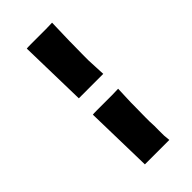

<svg xmlns="http://www.w3.org/2000/svg" viewBox="-225 -805 822 822"><g transform="rotate(-45 186.0 -394.0)"><path d="M275 -749 272 -639Q272 -639 272 -624.5Q272 -610 271.5 -589.5Q271 -569 271 -551Q271 -533 271 -525Q272 -503 273 -481.5Q274 -460 275 -439H127L120 -747Q125 -748 144 -748Q163 -748 188 -748Q213 -748 236.5 -748Q260 -748 275 -749ZM275 -349 272 -269Q272 -269 272 -254.5Q272 -240 271.5 -219.5Q271 -199 271 -181Q271 -163 271 -155Q273 -126 272 -97Q271 -68 275 -39H127L120 -347Q125 -348 144 -348Q163 -348 188 -348Q213 -348 236.5 -348Q260 -348 275 -349Z"/></g></svg>

Font: Palette Mosaic
Style: Regular
Weight: 400
Designer: Shibuyafont
Version: Version 1.001